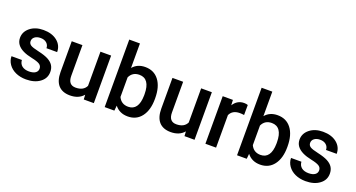

<svg xmlns="http://www.w3.org/2000/svg" viewBox="-46 -1372 3714 2004"><g transform="rotate(20 1810.5 -370.0)"><path d="M356.9 -143.6C356.9 -105 323.7 -79.1 261.2 -79.1C196.8 -79.1 155.3 -110.4 151.9 -166.5H36.6C36.6 -134.8 45.9 -105.5 64.9 -78.1C102.5 -23.4 173.3 9.8 259.8 9.8C323.7 9.8 375 -4.9 414.6 -34.7C454.1 -64 473.6 -102.5 473.6 -149.9C473.6 -206.5 448.2 -245.1 395.5 -273.4C368.7 -287.6 332 -299.8 285.6 -310.1C239.3 -320.3 208 -330.1 192.9 -340.3C177.7 -350.6 169.9 -364.7 169.9 -382.8C169.9 -402.8 178.2 -418.9 194.8 -431.2C210.9 -443.4 232.4 -449.2 258.3 -449.2C286.1 -449.2 308.6 -441.9 325.7 -426.8C342.8 -411.6 351.1 -392.6 351.1 -369.6H469.7C469.7 -419.4 450.2 -460 411.6 -491.2C372.6 -522.5 321.3 -538.1 258.3 -538.1C199.2 -538.1 150.4 -522.9 111.8 -492.2C73.2 -461.4 54.2 -423.3 54.2 -377.9C54.2 -323.7 84 -282.2 143.1 -253.4C169.9 -240.2 203.6 -229.5 244.1 -221.2C284.7 -212.9 313.5 -203.1 331.1 -191.9C348.1 -180.7 356.9 -164.6 356.9 -143.6Z M899.9 0H1011.7V-528.3H893.1V-148.9C873 -107.4 834 -86.9 776.4 -86.9C720.7 -86.9 692.9 -120.6 692.9 -187.5V-528.3H574.2V-186C574.2 -59.1 633.8 9.8 748.5 9.8C812.5 9.8 862.3 -10.7 897 -51.8Z M1596.2 -265.6C1596.2 -351.6 1577.6 -418.5 1541 -466.3C1504.4 -514.2 1453.6 -538.1 1389.2 -538.1C1331.1 -538.1 1285.2 -518.1 1251 -477.5V-750H1132.3V0H1239.7L1245.6 -57.1C1280.3 -12.7 1328.1 9.8 1390.1 9.8C1454.1 9.8 1504.9 -14.6 1541.5 -63C1578.1 -111.3 1596.2 -176.8 1596.2 -258.8ZM1477.5 -253.9C1476.1 -142.1 1434.6 -86.9 1360.4 -86.9C1308.6 -86.9 1272 -109.9 1251 -155.8V-373.5C1272 -418.5 1308.1 -440.9 1359.4 -440.9C1436 -440.9 1477.5 -383.8 1477.5 -269Z M2018.6 0H2130.4V-528.3H2011.7V-148.9C1991.7 -107.4 1952.6 -86.9 1895 -86.9C1839.4 -86.9 1811.5 -120.6 1811.5 -187.5V-528.3H1692.9V-186C1692.9 -59.1 1752.4 9.8 1867.2 9.8C1931.2 9.8 1981 -10.7 2015.6 -51.8Z M2528.3 -531.2C2517.1 -535.6 2503.4 -538.1 2486.3 -538.1C2435.5 -538.1 2396 -515.1 2367.2 -469.2L2364.3 -528.3H2251V0H2369.6V-361.3C2388.7 -402.8 2425.3 -423.8 2479.5 -423.8C2496.1 -423.8 2512.2 -422.4 2527.8 -419.9Z M3066.4 -265.6C3066.4 -351.6 3047.9 -418.5 3011.2 -466.3C2974.6 -514.2 2923.8 -538.1 2859.4 -538.1C2801.3 -538.1 2755.4 -518.1 2721.2 -477.5V-750H2602.5V0H2710L2715.8 -57.1C2750.5 -12.7 2798.3 9.8 2860.4 9.8C2924.3 9.8 2975.1 -14.6 3011.7 -63C3048.3 -111.3 3066.4 -176.8 3066.4 -258.8ZM2947.8 -253.9C2946.3 -142.1 2904.8 -86.9 2830.6 -86.9C2778.8 -86.9 2742.2 -109.9 2721.2 -155.8V-373.5C2742.2 -418.5 2778.3 -440.9 2829.6 -440.9C2906.2 -440.9 2947.8 -383.8 2947.8 -269Z M3461.9 -143.6C3461.9 -105 3428.7 -79.1 3366.2 -79.1C3301.8 -79.1 3260.3 -110.4 3256.8 -166.5H3141.6C3141.6 -134.8 3150.9 -105.5 3169.9 -78.1C3207.5 -23.4 3278.3 9.8 3364.7 9.8C3428.7 9.8 3480 -4.9 3519.5 -34.7C3559.1 -64 3578.6 -102.5 3578.6 -149.9C3578.6 -206.5 3553.2 -245.1 3500.5 -273.4C3473.6 -287.6 3437 -299.8 3390.6 -310.1C3344.2 -320.3 3313 -330.1 3297.9 -340.3C3282.7 -350.6 3274.9 -364.7 3274.9 -382.8C3274.9 -402.8 3283.2 -418.9 3299.8 -431.2C3315.9 -443.4 3337.4 -449.2 3363.3 -449.2C3391.1 -449.2 3413.6 -441.9 3430.7 -426.8C3447.8 -411.6 3456.1 -392.6 3456.1 -369.6H3574.7C3574.7 -419.4 3555.2 -460 3516.6 -491.2C3477.5 -522.5 3426.3 -538.1 3363.3 -538.1C3304.2 -538.1 3255.4 -522.9 3216.8 -492.2C3178.2 -461.4 3159.2 -423.3 3159.2 -377.9C3159.2 -323.7 3189 -282.2 3248 -253.4C3274.9 -240.2 3308.6 -229.5 3349.1 -221.2C3389.6 -212.9 3418.5 -203.1 3436 -191.9C3453.1 -180.7 3461.9 -164.6 3461.9 -143.6Z"/></g></svg>

Font: Roboto Medium
Style: Regular
Weight: 500
Designer: Google
Version: Version 2.137; 2017